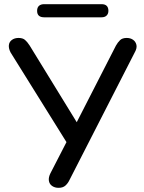

<svg xmlns="http://www.w3.org/2000/svg" viewBox="-20 -894 691 921"><path d="M261 7Q243 7 230 -2Q217 -11 214.5 -27Q212 -43 222 -63L309 -232V-196L31 -642Q21 -661 22.5 -677Q24 -693 37 -702.5Q50 -712 69 -712Q89 -712 100 -702.5Q111 -693 122 -676L359 -290H339L536 -675Q545 -691 556 -701.5Q567 -712 588 -712Q606 -712 618.5 -703Q631 -694 634.5 -678.5Q638 -663 626 -642L313 -30Q306 -15 294 -4Q282 7 261 7ZM192 -811Q158 -811 158 -842Q158 -858 167 -866Q176 -874 192 -874H467Q500 -874 500 -842Q500 -828 491.5 -819.5Q483 -811 467 -811Z"/></svg>

Font: Nunito SemiBold
Style: Regular
Weight: 600
Designer: Vernon Adams
Foundry: Vernon Adams
Version: Version 3.602